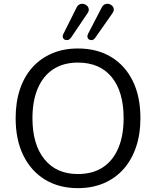

<svg xmlns="http://www.w3.org/2000/svg" viewBox="-20 -965 807 994"><path d="M383 9Q285 9 212.5 -35.5Q140 -80 100.5 -161Q61 -242 61 -353Q61 -437 83.5 -503.5Q106 -570 148 -616.5Q190 -663 249.5 -688.5Q309 -714 383 -714Q483 -714 555.5 -670Q628 -626 667.5 -545.5Q707 -465 707 -354Q707 -270 684 -203Q661 -136 619 -89Q577 -42 517.5 -16.5Q458 9 383 9ZM383 -64Q459 -64 511.5 -98Q564 -132 592 -197Q620 -262 620 -353Q620 -490 558.5 -565.5Q497 -641 383 -641Q309 -641 256.5 -607Q204 -573 176 -508.5Q148 -444 148 -353Q148 -217 210 -140.5Q272 -64 383 -64ZM347 -769Q340 -760 331.5 -758Q323 -756 315.5 -759.5Q308 -763 305.5 -771Q303 -779 308 -789L376 -925Q382 -938 392.5 -942.5Q403 -947 413.5 -944.5Q424 -942 431 -935Q438 -928 439.5 -917.5Q441 -907 432 -895ZM472 -768Q465 -759 457 -757.5Q449 -756 442 -760Q435 -764 433 -772Q431 -780 436 -790L506 -925Q513 -939 523.5 -943Q534 -947 544 -944.5Q554 -942 561 -935Q568 -928 569 -917.5Q570 -907 561 -895Z"/></svg>

Font: Nunito ExtraLight
Style: Regular
Weight: 400
Version: Version 3.602